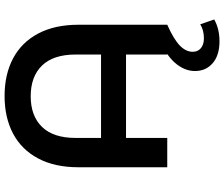

<svg xmlns="http://www.w3.org/2000/svg" viewBox="-90 -660 978 838"><g transform="rotate(-90 399.0 -241.0)"><path d="M710 -388V0H580V-180H216V0H88V-388Q88 -491 126.5 -563.5Q165 -636 235 -673Q305 -710 399 -710Q493 -710 563 -673Q633 -636 671.5 -563.5Q710 -491 710 -388ZM580 -289V-400Q580 -497 532 -546.5Q484 -596 398 -596Q312 -596 264 -546.5Q216 -497 216 -400V-289ZM508 121Q508 75 544 33.5Q580 -8 655 -37L710 0Q647 28 619.5 54.5Q592 81 592 111Q592 134 608 147Q624 160 651 160Q686 160 712 144L733 205Q692 228 638 228Q577 228 542.5 198.5Q508 169 508 121Z"/></g></svg>

Font: Montserrat Alternates SemiBold
Style: Regular
Weight: 600
Designer: Julieta Ulanovsky
Foundry: Julieta Ulanovsky
Version: Version 7.200